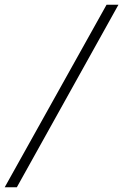

<svg xmlns="http://www.w3.org/2000/svg" viewBox="-58 -731 521 812"><path d="M13.2 61H-38.1L392.6 -710.9H442.9Z"/></svg>

Font: Franko
Style: Light Italic
Weight: 300
Designer: Google
Version: Version 1.200310; 2013